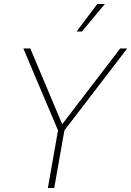

<svg xmlns="http://www.w3.org/2000/svg" viewBox="-20 -943 658 963"><path d="M271 -289 97 -700H132L292 -320L583 -700H618L303 -289L252 0H220ZM468 -923H506L391 -785H364Z"/></svg>

Font: KoHo ExtraLight
Style: Italic
Weight: 275
Italic angle: -10°
Version: Version 1.000; ttfautohint (v1.6)